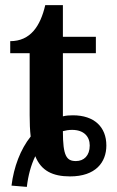

<svg xmlns="http://www.w3.org/2000/svg" viewBox="-20 -680 457 751"><path d="M85 51C90 7 101 -34 118 -69C141 -12 186 10 254 10C354 10 396 -45 396 -111C396 -183 349 -229 265 -229C251 -229 238 -228 226 -225V-472H355V-536H226V-660H157C138 -578 99 -519 20 -519V-472H96V-229C96 -199 97 -172 100 -146C60 -96 34 -27 25 46ZM277 -50C240 -50 226 -70 226 -167C237 -170 249 -172 262 -172C308 -172 331 -146 331 -111C331 -71 308 -50 277 -50Z"/></svg>

Font: Noto Serif Semi
Style: Regular
Weight: 600
Designer: Monotype Design Team
Foundry: Monotype Imaging Inc.
Version: Version 1.002